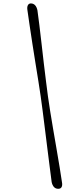

<svg xmlns="http://www.w3.org/2000/svg" viewBox="-20 -901 468 1145"><path d="M222.6 -326.7Q227.8 -290.5 234.4 -239.4Q241 -188.2 248.2 -130.1Q255.5 -72 262.7 -13.9Q269.9 44.2 276.6 95.7Q283.4 147.2 288.1 184.8Q292.2 204 302 214.4Q311.7 224.7 326.7 224.9Q341.6 225.1 347.3 214.7Q353.1 204.3 349.5 185.3Q344.1 147.9 335.7 96.6Q327.3 45.3 317.2 -13.1Q307.2 -71.4 297.2 -129.5Q287.3 -187.5 279.1 -238.7Q271 -290 265.9 -326.6Q261 -363.8 254.5 -415.2Q248 -466.6 241.1 -524.8Q234.2 -583.1 227.7 -641.5Q221.1 -699.9 214.8 -751.2Q208.5 -802.5 203.2 -839.8Q199.1 -859 189.4 -869.6Q179.7 -880.2 164.3 -880.6Q151.5 -880.5 145.9 -869.2Q140.4 -857.9 143.7 -839.6Q149 -802.2 156.5 -750.7Q164.1 -699.2 173.1 -641Q182.2 -582.7 191.5 -524.6Q200.9 -466.5 209.1 -415.3Q217.3 -364.1 222.6 -326.7Z"/></svg>

Font: Fraunces Medium
Style: Italic
Weight: 500
Italic angle: -16°
Version: Version 1.000;[b76b70a41]